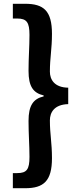

<svg xmlns="http://www.w3.org/2000/svg" viewBox="-20 -823 418 1016"><path d="M48 173H113C211 173 255 135 255 14C255 -67 244 -113 244 -186C244 -228 267 -270 341 -272V-359C267 -360 244 -403 244 -444C244 -517 255 -564 255 -644C255 -766 211 -803 113 -803H48V-725H71C122 -725 136 -704 136 -638C136 -575 131 -519 131 -448C131 -365 156 -331 211 -318V-313C156 -300 131 -265 131 -183C131 -112 136 -56 136 7C136 73 122 93 71 93H48Z"/></svg>

Font: Source Han Sans Old Style Bold
Style: Regular
Weight: 700
Designer: Ryoko NISHIZUKA (kana & ideographs); Paul D. Hunt (Latin, Greek & Cyrillic); Wenlong ZHANG (bopomofo); Sandoll Communica
Foundry: Adobe Systems Incorporated
Version: Version 1.004;PS 1.004;hotconv 1.0.81;makeotf.lib2.5.63406